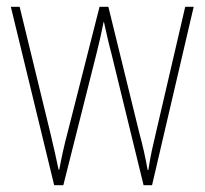

<svg xmlns="http://www.w3.org/2000/svg" viewBox="-20 -547 604 567"><path d="M309 -389 404 0H429L552 -527H527L440 -153C430 -110 426 -95 418 -45H416C410 -79 402 -116 391 -156L300 -527H274L181 -161C169 -117 160 -73 155 -46H153C146 -80 139 -111 128 -157L38 -527H12L140 0H167L265 -389C273 -421 280 -451 286 -482H287C294 -451 300 -422 309 -389Z"/></svg>

Font: Noto Sans Myanmar UI Condensed Thin
Style: Regular
Weight: 100
Width: 3
Designer: Monotype Design Team
Foundry: Monotype Imaging Inc.
Version: Version 2.103